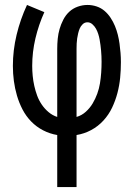

<svg xmlns="http://www.w3.org/2000/svg" viewBox="-20 -540 540 775"><path d="M211 215V5Q181 0 154 -14Q127 -28 106 -49.5Q85 -71 71 -98Q57 -125 48.5 -154Q40 -183 36 -213Q32 -243 32 -274Q32 -337 47 -399.5Q62 -462 89 -520L159 -491Q136 -440 123 -385Q110 -330 110 -274Q110 -254 112 -233.5Q114 -213 118.5 -193Q123 -173 130 -154Q137 -135 148.5 -118Q160 -101 176 -87.5Q192 -74 211 -68V-343Q211 -363 213 -383.5Q215 -404 220.5 -423Q226 -442 235.5 -460.5Q245 -479 259.5 -492.5Q274 -506 293.5 -513Q313 -520 333 -520Q352 -520 370 -514Q388 -508 402 -496Q416 -484 426.5 -468Q437 -452 444 -435Q451 -418 455.5 -400Q460 -382 462.5 -363.5Q465 -345 466.5 -326.5Q468 -308 468 -289Q468 -257 465 -226Q462 -195 454 -164.5Q446 -134 432.5 -105.5Q419 -77 397.5 -53.5Q376 -30 348 -15Q320 0 289 5V215ZM289 -68Q310 -74 326.5 -89Q343 -104 354 -122.5Q365 -141 372.5 -161.5Q380 -182 383.5 -203.5Q387 -225 388.5 -247Q390 -269 390 -291Q390 -302 389.5 -313.5Q389 -325 388 -336Q387 -347 385.5 -358.5Q384 -370 382 -381Q380 -392 376.5 -403Q373 -414 367.5 -424Q362 -434 353 -442Q344 -450 333 -450Q322 -450 314 -442.5Q306 -435 302 -425.5Q298 -416 295.5 -405.5Q293 -395 291.5 -385Q290 -375 289.5 -364.5Q289 -354 289 -343Z"/></svg>

Font: Iosevka Term SS14
Style: Regular
Weight: 400
Monospace: yes
Designer: Belleve Invis
Foundry: Belleve Invis
Version: Version 24.1.1; ttfautohint (v1.8.4)